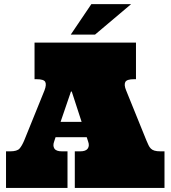

<svg xmlns="http://www.w3.org/2000/svg" viewBox="-20 -930 844 950"><path d="M409.2 -251H254.9L248 -230Q240.2 -209 249 -195.1Q257.8 -181.2 286.1 -181.2H314V0H9.8V-181.2H29.8Q64.9 -181.2 76.9 -195.1Q88.9 -209 100.1 -235.8L200.2 -482.9Q210.9 -511.2 203.9 -524.7Q196.8 -538.1 161.1 -538.1H150.9V-719.2H652.8V-538.1H643.1Q606.9 -538.1 599.9 -523.9Q592.8 -509.8 604 -482.9L704.1 -235.8Q710 -222.2 714.6 -212.2Q719.2 -202.1 726.1 -195.1Q732.9 -188 744.4 -184.6Q755.9 -181.2 773.9 -181.2H793.9V0H350.1V-181.2H377Q404.8 -181.2 414.3 -195.1Q423.8 -209 416 -230ZM279.8 -327.1H383.8L335 -477.1H331.1ZM628.9 -909.7 450.2 -758.8H330.1L432.1 -909.7Z"/></svg>

Font: Ultra
Style: Regular
Weight: 400
Designer: Astigmatic (AOETI)
Foundry: Astigmatic (AOETI)
Version: Version 1.000